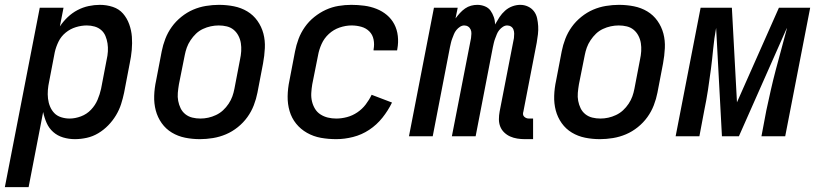

<svg xmlns="http://www.w3.org/2000/svg" viewBox="-51 -562 3371 792"><path d="M-31 210 113 -530H211L196 -453Q210 -474 228.5 -491.5Q247 -509 269 -520.5Q291 -532 314.5 -537Q338 -542 361 -542Q389 -542 414.5 -533.5Q440 -525 456.5 -506Q473 -487 482 -462Q491 -437 493 -410.5Q495 -384 492.5 -356Q490 -328 484 -300L461 -180Q456 -156 448.5 -132.5Q441 -109 427.5 -86.5Q414 -64 395.5 -45Q377 -26 354.5 -12.5Q332 1 307 6.5Q282 12 258 12Q233 12 209.5 5Q186 -2 168.5 -17.5Q151 -33 141.5 -54.5Q132 -76 127 -100L67 210ZM236 -73Q259 -73 283 -82Q307 -91 324.5 -109.5Q342 -128 351.5 -150.5Q361 -173 366 -196L389 -316Q393 -333 394 -350Q395 -367 392.5 -383Q390 -399 384 -413.5Q378 -428 366.5 -438Q355 -448 339.5 -452.5Q324 -457 307 -457Q285 -457 262 -450Q239 -443 220 -427.5Q201 -412 190.5 -390.5Q180 -369 175 -347L152 -227Q148 -209 146.5 -191Q145 -173 147 -155.5Q149 -138 155.5 -122.5Q162 -107 173 -95.5Q184 -84 201 -78.5Q218 -73 236 -73Z M774 12Q742 12 712.5 6Q683 0 658 -15Q633 -30 616 -54Q599 -78 591.5 -106.5Q584 -135 585 -166.5Q586 -198 593 -230L616 -350Q621 -376 631 -402Q641 -428 657.5 -451Q674 -474 697 -492.5Q720 -511 745.5 -522Q771 -533 798.5 -537.5Q826 -542 852 -542Q884 -542 914 -536Q944 -530 969 -515Q994 -500 1011 -476Q1028 -452 1035.5 -423.5Q1043 -395 1041.5 -363.5Q1040 -332 1034 -300L1011 -180Q1006 -154 996 -128Q986 -102 969.5 -79Q953 -56 930 -37.5Q907 -19 881 -8Q855 3 827.5 7.5Q800 12 774 12ZM776 -73Q792 -73 808 -76.5Q824 -80 840 -87.5Q856 -95 869 -107Q882 -119 892 -134Q902 -149 907.5 -164.5Q913 -180 916 -196L939 -316Q943 -334 944 -351Q945 -368 942.5 -384Q940 -400 932.5 -414.5Q925 -429 913 -439Q901 -449 885 -453Q869 -457 851 -457Q835 -457 818.5 -453.5Q802 -450 786 -442.5Q770 -435 757.5 -423Q745 -411 735 -396Q725 -381 719.5 -365.5Q714 -350 711 -334L687 -214Q684 -196 682.5 -179Q681 -162 684 -146Q687 -130 694 -115.5Q701 -101 713.5 -91Q726 -81 742 -77Q758 -73 776 -73Z M1336 12Q1303 12 1272.5 6.5Q1242 1 1215.5 -14Q1189 -29 1170.5 -52Q1152 -75 1143.5 -104Q1135 -133 1135.5 -165Q1136 -197 1143 -230L1166 -350Q1171 -376 1180.5 -401.5Q1190 -427 1206.5 -450.5Q1223 -474 1245.5 -492Q1268 -510 1293 -521.5Q1318 -533 1345 -537.5Q1372 -542 1398 -542Q1425 -542 1451.5 -538.5Q1478 -535 1502 -525.5Q1526 -516 1545 -500Q1564 -484 1575.5 -462Q1587 -440 1590 -413.5Q1593 -387 1588 -360L1587 -354H1490V-358Q1494 -379 1490 -399Q1486 -419 1472.5 -432.5Q1459 -446 1439.5 -451.5Q1420 -457 1399 -457Q1375 -457 1350 -448.5Q1325 -440 1305.5 -422Q1286 -404 1275.5 -380.5Q1265 -357 1261 -334L1237 -214Q1234 -196 1233 -178Q1232 -160 1236 -143.5Q1240 -127 1248.5 -113Q1257 -99 1271 -90Q1285 -81 1301.5 -77Q1318 -73 1336 -73Q1358 -73 1380.5 -79Q1403 -85 1423 -98.5Q1443 -112 1457.5 -131Q1472 -150 1482 -171L1566 -139Q1550 -106 1526.5 -76.5Q1503 -47 1472 -26.5Q1441 -6 1405.5 3Q1370 12 1336 12Z M2148 12H2114Q2098 12 2082.5 9.5Q2067 7 2053.5 1Q2040 -5 2029 -15.5Q2018 -26 2012.5 -40Q2007 -54 2007 -70Q2007 -86 2010 -102L2069 -405Q2070 -414 2070 -423Q2070 -432 2067 -440Q2064 -448 2057 -452.5Q2050 -457 2041 -457Q2032 -457 2023.5 -451.5Q2015 -446 2008.5 -438Q2002 -430 1998.5 -421Q1995 -412 1991.5 -403Q1988 -394 1986 -385Q1984 -376 1982 -367L1911 0H1813L1892 -405Q1893 -414 1893.5 -423Q1894 -432 1890.5 -440Q1887 -448 1880 -452.5Q1873 -457 1864 -457Q1855 -457 1846.5 -451.5Q1838 -446 1831.5 -438Q1825 -430 1821.5 -421Q1818 -412 1814.5 -403Q1811 -394 1809 -385Q1807 -376 1805 -367L1734 0H1636L1739 -530H1837L1828 -486Q1836 -497 1846 -508Q1856 -519 1867.5 -527Q1879 -535 1892 -538.5Q1905 -542 1918 -542Q1934 -542 1949 -536Q1964 -530 1972.5 -518Q1981 -506 1986 -491.5Q1991 -477 1991 -461Q2000 -477 2009.5 -491.5Q2019 -506 2032.5 -518Q2046 -530 2062.5 -536Q2079 -542 2095 -542Q2112 -542 2127 -535Q2142 -528 2151.5 -515.5Q2161 -503 2164.5 -487Q2168 -471 2169 -454.5Q2170 -438 2168 -420.5Q2166 -403 2163 -386L2108 -102Q2106 -96 2106.5 -90.5Q2107 -85 2111 -81Q2115 -77 2120 -75Q2125 -73 2131 -73H2148Z M2424 12Q2392 12 2362.5 6Q2333 0 2308 -15Q2283 -30 2266 -54Q2249 -78 2241.5 -106.5Q2234 -135 2235 -166.5Q2236 -198 2243 -230L2266 -350Q2271 -376 2281 -402Q2291 -428 2307.5 -451Q2324 -474 2347 -492.5Q2370 -511 2395.5 -522Q2421 -533 2448.5 -537.5Q2476 -542 2502 -542Q2534 -542 2564 -536Q2594 -530 2619 -515Q2644 -500 2661 -476Q2678 -452 2685.5 -423.5Q2693 -395 2691.5 -363.5Q2690 -332 2684 -300L2661 -180Q2656 -154 2646 -128Q2636 -102 2619.5 -79Q2603 -56 2580 -37.5Q2557 -19 2531 -8Q2505 3 2477.5 7.5Q2450 12 2424 12ZM2426 -73Q2442 -73 2458 -76.5Q2474 -80 2490 -87.5Q2506 -95 2519 -107Q2532 -119 2542 -134Q2552 -149 2557.5 -164.5Q2563 -180 2566 -196L2589 -316Q2593 -334 2594 -351Q2595 -368 2592.5 -384Q2590 -400 2582.5 -414.5Q2575 -429 2563 -439Q2551 -449 2535 -453Q2519 -457 2501 -457Q2485 -457 2468.5 -453.5Q2452 -450 2436 -442.5Q2420 -435 2407.5 -423Q2395 -411 2385 -396Q2375 -381 2369.5 -365.5Q2364 -350 2361 -334L2337 -214Q2334 -196 2332.5 -179Q2331 -162 2334 -146Q2337 -130 2344 -115.5Q2351 -101 2363.5 -91Q2376 -81 2392 -77Q2408 -73 2426 -73Z M2736 0 2839 -530H2968L2989 -140L3162 -530H3291L3188 0H3090L3110 -106Q3119 -148 3128.5 -190Q3138 -232 3149 -273.5Q3160 -315 3171.5 -357Q3183 -399 3194 -441L3195 -447L2997 0H2927L2903 -447Q2895 -404 2891 -361.5Q2887 -319 2881.5 -276.5Q2876 -234 2869.5 -191.5Q2863 -149 2854 -106L2834 0Z"/></svg>

Font: Lode Dark Term
Style: Bold Italic
Weight: 700
Italic angle: -11°
Monospace: yes
Designer: Belleve Invis
Foundry: Belleve Invis
Version: Version 29.2.0